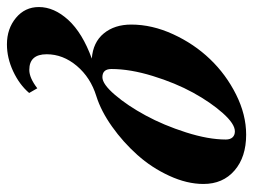

<svg xmlns="http://www.w3.org/2000/svg" viewBox="-140 -358 713 540"><g transform="rotate(90 216.0 -88.5)"><path d="M71.3 248Q27.3 248 -3.2 222.7Q-33.7 197.3 -33.7 158.2Q-33.7 115.2 2.7 75.4Q39.1 35.6 111.3 9.3Q65.4 5.9 40.5 -24.4Q15.6 -54.7 15.6 -101.6Q15.6 -160.2 42.7 -219.2Q69.8 -278.3 112.8 -323.2Q155.8 -368.2 212.4 -396.5Q269 -424.8 325.2 -424.8Q388.2 -424.8 426 -392.1Q463.9 -359.4 463.9 -304.7Q463.9 -258.3 440.9 -208.5Q418 -158.7 382.1 -118.7Q346.2 -78.6 302.5 -47.6Q258.8 -16.6 216.8 -3.4Q164.6 12.7 131.8 51.5Q99.1 90.3 99.1 136.2Q99.1 185.1 143.1 185.1Q165.5 185.1 194.8 162.6L208 185.5Q184.6 212.9 147 230.5Q109.4 248 71.3 248ZM163.6 -20.5Q183.1 -20.5 213.4 -55.9Q243.7 -91.3 271.2 -142.1Q298.8 -192.9 318.8 -255.6Q338.9 -318.4 338.9 -367.7Q338.9 -379.9 332.8 -386.5Q326.7 -393.1 315.9 -393.1Q294.9 -393.1 264.6 -359.1Q234.4 -325.2 207 -275.4Q179.7 -225.6 160.2 -162.1Q140.6 -98.6 140.6 -45.9Q140.6 -20.5 163.6 -20.5Z"/></g></svg>

Font: Elstob 18pt ExtraBold
Style: Italic
Weight: 800
Italic angle: -20°
Designer: Peter S. Baker
Version: Version 1.015